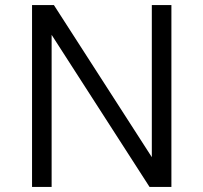

<svg xmlns="http://www.w3.org/2000/svg" viewBox="-20 -735 800 755"><path d="M183 0H106V-715H192L577 -117V-715H654V0H568L183 -598Z"/></svg>

Font: Wix Madefor Text
Style: Regular
Weight: 400
Designer: Dalton Maag Ltd
Foundry: Dalton Maag Ltd
Version: Version 3.100